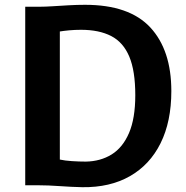

<svg xmlns="http://www.w3.org/2000/svg" viewBox="-20 -771 774 799"><path d="M85 0V-743Q95.5 -743 106 -743Q116.5 -743 126.8 -743Q137 -743 147 -743Q168.5 -743 199.5 -745Q230.5 -747 265.5 -749Q300.5 -751 334 -751Q518 -751 605.5 -656.8Q693 -562.5 693 -392Q693 -265 648.2 -175Q603.5 -85 520.5 -37.8Q437.5 9.5 322.5 8Q277 7 228.5 3.5Q180 0 140 0Q130.5 0 121.5 0Q112.5 0 103.2 0Q94 0 85 0ZM229 -107Q249.5 -102.5 279.2 -100.5Q309 -98.5 337 -98.5Q398 -99.5 444.5 -128.2Q491 -157 517 -217.8Q543 -278.5 543 -375Q543 -476 518 -535.5Q493 -595 442.8 -621Q392.5 -647 317 -647Q292 -647 268 -644.8Q244 -642.5 229 -640Z"/></svg>

Font: Merriweather Sans SemiBold
Style: Regular
Weight: 600
Designer: Eben Sorkin
Foundry: Eben Sorkin
Version: Version 2.001